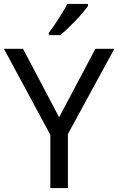

<svg xmlns="http://www.w3.org/2000/svg" viewBox="-20 -964 606 984"><path d="M283 -363 469 -714H566L328 -277V0H238V-273L0 -714H98ZM431 -934Q422 -920 405 -900Q388 -880 367.5 -858.5Q347 -837 326.5 -817.5Q306 -798 288 -784H230V-796Q245 -815 262.5 -841Q280 -867 297 -894.5Q314 -922 325 -944H431Z"/></svg>

Font: Noto Sans Bamum
Style: Regular
Weight: 400
Designer: Monotype Design Team
Foundry: Monotype Imaging Inc.
Version: Version 2.001